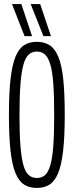

<svg xmlns="http://www.w3.org/2000/svg" viewBox="-20 -916 363 946"><path d="M161 10Q125 10 99 -6.5Q73 -23 56.5 -62.5Q40 -102 32 -172Q24 -242 24 -349Q24 -457 32 -527Q40 -597 56.5 -637Q73 -677 99 -693.5Q125 -710 161 -710Q198 -710 224 -693.5Q250 -677 267 -637Q284 -597 291.5 -527Q299 -457 299 -350Q299 -243 291 -173Q283 -103 266.5 -63Q250 -23 224 -6.5Q198 10 161 10ZM161 -39Q185 -39 201 -52.5Q217 -66 227.5 -100.5Q238 -135 242.5 -195.5Q247 -256 247 -349Q247 -444 242.5 -505Q238 -566 227.5 -600Q217 -634 201 -648Q185 -662 161 -662Q139 -662 122.5 -648Q106 -634 96 -599.5Q86 -565 81 -504Q76 -443 76 -349Q76 -255 81 -194.5Q86 -134 96 -100Q106 -66 122.5 -52.5Q139 -39 161 -39ZM194 -738 131 -896H178L231 -738ZM101 -738 39 -896H85L138 -738Z"/></svg>

Font: Georama Extra Condensed Light
Style: Regular
Weight: 300
Width: 2
Designer: Jean-Baptiste Levee
Foundry: Production Type
Version: Version 1.000